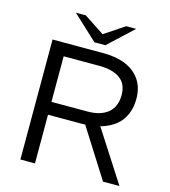

<svg xmlns="http://www.w3.org/2000/svg" viewBox="-126 -981 960 1082"><g transform="rotate(15 353.5 -440.0)"><path d="M94 0V-700H393Q467 -700 521.5 -677Q576 -654 606.5 -609Q637 -564 637 -498Q637 -449 620 -409Q603 -369 569.5 -341.5Q536 -314 486 -299Q436 -284 371 -284H179V0ZM576 0 388 -297 468 -317 672 0ZM179 -359H389Q466 -359 508.5 -394.5Q551 -430 551 -498Q551 -563 508 -594Q465 -625 385 -625H179ZM326 -746 345 -793 476 -880H534L390 -746ZM326 -746 182 -880H240L372 -793L390 -746Z"/></g></svg>

Font: REM Light
Style: Regular
Weight: 300
Designer: Octavio Pardo
Foundry: Ashler Design
Version: Version 1.005;gftools[0.9.28]